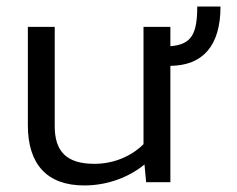

<svg xmlns="http://www.w3.org/2000/svg" viewBox="-20 -556 723 586"><path d="M65 -474V-174C65 -54 124 10 237 10C311 10 376 -17 421 -54L426 0H500V-355C598 -356 653 -415 653 -536H582C582 -453 565 -420 500 -415V-474H418V-116C381 -79 327 -56 268 -56C185 -56 147 -92 147 -171V-474Z"/></svg>

Font: Kanit Light
Style: Regular
Weight: 300
Designer: Katatrad Team
Foundry: CadsonDemak
Version: Version 1.000;PS 001.000;hotconv 1.0.88;makeotf.lib2.5.64775